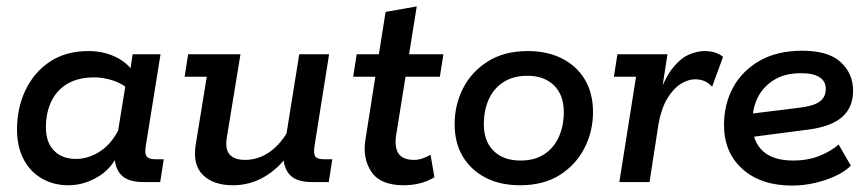

<svg xmlns="http://www.w3.org/2000/svg" viewBox="-20 -567 2703 598"><path d="M193 10Q146 10 109.5 -11.5Q73 -33 53 -72Q33 -111 33 -164Q33 -231 59.5 -286.5Q86 -342 135.5 -375Q185 -408 256 -408Q298 -408 334 -392.5Q370 -377 393 -347L384 -337L393 -398H480L434 -112Q430 -88 437 -79.5Q444 -71 464 -71H490L479 0H426Q373 0 352.5 -28Q332 -56 339 -100L342 -121L353 -99Q332 -45 287 -17.5Q242 10 193 10ZM217 -72Q257 -72 294.5 -97.5Q332 -123 355 -175L345 -142L373 -315L374 -294Q356 -309 328 -317.5Q300 -326 274 -326Q225 -326 191.5 -307Q158 -288 140.5 -252.5Q123 -217 123 -170Q123 -124 148 -98Q173 -72 217 -72Z M706 10Q644 10 611.5 -22.5Q579 -55 590 -119L624 -328H555L566 -398H729L687 -142Q680 -103 695 -86Q710 -69 743 -69Q784 -69 819.5 -93.5Q855 -118 881 -166L869 -130L912 -398H1005L960 -115Q956 -92 961 -81.5Q966 -71 989 -71H1015L1004 0H951Q898 0 878 -28Q858 -56 864 -100L866 -116L882 -91Q848 -42 803 -16Q758 10 706 10Z M1237 10Q1165 10 1137 -31.5Q1109 -73 1118 -131L1149 -328H1080L1091 -398H1160L1181 -530L1278 -547L1254 -398H1361L1350 -328H1243L1214 -147Q1208 -108 1221.5 -88.5Q1235 -69 1270 -69Q1284 -69 1297.5 -74Q1311 -79 1321 -85L1333 -15Q1312 -2 1287.5 4Q1263 10 1237 10Z M1600 10Q1538 10 1492.5 -13.5Q1447 -37 1421.5 -79.5Q1396 -122 1396 -180Q1396 -241 1422.5 -292.5Q1449 -344 1500 -376Q1551 -408 1624 -408Q1685 -408 1731 -384.5Q1777 -361 1802 -318.5Q1827 -276 1827 -218Q1827 -158 1800.5 -106Q1774 -54 1723.5 -22Q1673 10 1600 10ZM1601 -67Q1645 -67 1675 -86.5Q1705 -106 1720.5 -140.5Q1736 -175 1736 -218Q1736 -271 1705.5 -301Q1675 -331 1623 -331Q1579 -331 1548.5 -311.5Q1518 -292 1502.5 -258Q1487 -224 1487 -180Q1487 -127 1517.5 -97Q1548 -67 1601 -67Z M1909 0 1961 -328H1892L1903 -398H2059L2037 -257L2030 -266Q2051 -325 2075.5 -355.5Q2100 -386 2126 -397Q2152 -408 2174 -408Q2210 -408 2232 -390L2198 -297Q2187 -309 2174 -314.5Q2161 -320 2145 -320Q2123 -320 2100 -305.5Q2077 -291 2058.5 -260.5Q2040 -230 2031 -181L2003 0Z M2447 11Q2350 11 2292.5 -40.5Q2235 -92 2235 -178Q2235 -242 2263 -294Q2291 -346 2345.5 -377.5Q2400 -409 2479 -409Q2560 -409 2598.5 -373.5Q2637 -338 2637 -284Q2637 -234 2604.5 -204Q2572 -174 2502 -164L2288 -136V-209L2466 -231Q2512 -236 2532 -250Q2552 -264 2552 -290Q2552 -314 2532.5 -326.5Q2513 -339 2475 -339Q2425 -339 2391.5 -318.5Q2358 -298 2341 -265Q2324 -232 2324 -193V-178Q2324 -126 2356 -96.5Q2388 -67 2450 -67Q2497 -67 2533.5 -82Q2570 -97 2592 -117L2630 -51Q2611 -32 2581.5 -18.5Q2552 -5 2517 3Q2482 11 2447 11Z"/></svg>

Font: Rokkitt Medium
Style: Italic
Weight: 500
Italic angle: -9°
Designer: Vernon Adams
Foundry: Vernon Adams
Version: Version 3.103